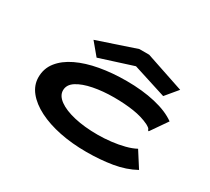

<svg xmlns="http://www.w3.org/2000/svg" viewBox="-135 -918 1270 1159"><g transform="rotate(30 500.0 -338.0)"><path d="M569 11Q469 11 383 -6.5Q297 -24 232 -57Q167 -90 130.5 -135.5Q94 -181 94 -236Q94 -297 130.5 -343Q167 -389 231.5 -420Q296 -451 382 -466.5Q468 -482 567 -482Q678 -482 768 -461Q858 -440 913 -400L839 -293L833 -285L827 -289Q826 -297 820 -302Q814 -307 800 -315Q751 -339 688 -348.5Q625 -358 551 -358Q474 -358 408 -345Q342 -332 302 -306.5Q262 -281 262 -241Q262 -204 302 -175Q342 -146 413 -129.5Q484 -113 576 -113Q622 -113 669.5 -118.5Q717 -124 759.5 -135Q802 -146 831 -162L900 -54Q833 -17 749 -3Q665 11 569 11ZM339 -513 269 -597 537 -687H605L873 -597L803 -513L571 -587Z"/></g></svg>

Font: Inconsolata UltraExpanded Black
Style: Regular
Weight: 900
Width: 9
Monospace: yes
Designer: Raph Levien, Cyreal, Brenton Simpson
Foundry: Raph Levien, Cyreal, Google
Version: Version 3.001; ttfautohint (v1.8.2.53-6de2)